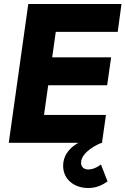

<svg xmlns="http://www.w3.org/2000/svg" viewBox="-20 -717 630 964"><path d="M24 0H374C348 14 297 49 297 116C297 182 351 227 423 227C466 227 495 211 520 194L487 109C465 126 442 134 424 134C402 134 387 122 387 100C387 46 473 5 492 0L512 -140H201L222 -289H518L538 -429H242L260 -557H571L590 -697H122Z"/></svg>

Font: HK Grotesk Black
Style: Italic
Weight: 900
Italic angle: -16°
Designer: Alfredo Marco Pradil
Foundry: Hanken Design Co.
Version: Version 3.001;FEAKit 1.0